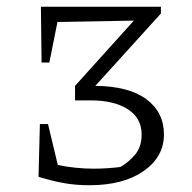

<svg xmlns="http://www.w3.org/2000/svg" viewBox="-20 -541 568 568"><path d="M94 -18 98 -174H122L151 -53Q203 -42 258 -42Q279 -42 300 -43.5Q321 -45 336 -47Q361 -61 380 -84Q399 -107 399 -143Q399 -192 358 -218Q317 -244 249 -244H202V-287L376 -480L150 -476L126 -356H103L101 -521H456V-501L262 -287Q361 -286 413 -247.5Q465 -209 465 -143Q465 -77 405 -35Q345 7 244 7Q206 7 171 1Q136 -5 94 -18Z"/></svg>

Font: Piazzolla SC Light
Style: Regular
Weight: 300
Designer: Juan Pablo del Peral
Foundry: Huerta Tipografica
Version: Version 1.330